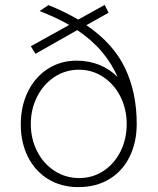

<svg xmlns="http://www.w3.org/2000/svg" viewBox="-20 -755 644 785"><path d="M300 10Q230.5 10 177.2 -22.5Q124 -55 94.5 -113.2Q65 -171.5 65 -246Q65 -321 94.2 -380.5Q123.5 -440 175.5 -473.5Q227.5 -507 293 -507Q344 -507 386.8 -489.5Q429.5 -472 461 -440Q437.5 -494.5 397.2 -542.5Q357 -590.5 296 -632L125 -535L106 -566L263 -653Q216 -680.5 142 -710L178 -734Q236 -711.5 300 -675L408 -735L424 -703L333 -652Q442.5 -578 490.8 -477.5Q539 -377 539 -249Q539 -173.5 510.2 -114.8Q481.5 -56 427.5 -23Q373.5 10 300 10ZM498 -248Q498 -309 472.5 -359.8Q447 -410.5 402.2 -440.2Q357.5 -470 303 -470Q247.5 -470 202.5 -440.2Q157.5 -410.5 131.8 -359.8Q106 -309 106 -248Q106 -187 131.8 -136.5Q157.5 -86 202.8 -56.5Q248 -27 304 -27Q359 -27 403.2 -56.2Q447.5 -85.5 472.8 -136Q498 -186.5 498 -248Z"/></svg>

Font: Public Sans VF
Style: Regular
Weight: 400
Designer: Pablo Impallari, Rodrigo Fuenzalida (Modified by Dan O. Williams and USWDS)
Version: Version 1.003